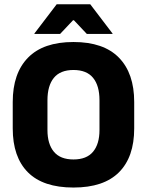

<svg xmlns="http://www.w3.org/2000/svg" viewBox="-20 -846 675 882"><path d="M317.5 15.5Q178 15.5 108.2 -54.5Q38.5 -124.5 38.5 -256V-377.5Q38.5 -509.5 108.8 -581.2Q179 -653 317.5 -653Q456 -653 526.2 -581.2Q596.5 -509.5 596.5 -377.5V-256Q596.5 -124.5 526.5 -54.5Q456.5 15.5 317.5 15.5ZM317.5 -113.5Q378 -113.5 407.5 -149Q437 -184.5 437 -248.5V-385.5Q437 -452.5 407.5 -488.5Q378 -524.5 317.5 -524.5Q257 -524.5 227.5 -488.5Q198 -452.5 198 -385.5V-248.5Q198 -184.5 227.5 -149Q257 -113.5 317.5 -113.5ZM240.5 -826.5H394.5L497 -692V-690H379L319.5 -753H315.5L256 -690H138V-692Z"/></svg>

Font: Anek Odia Medium
Style: Bold
Weight: 700
Version: Version 1.003